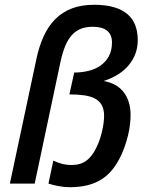

<svg xmlns="http://www.w3.org/2000/svg" viewBox="-20 -762 611 797"><path d="M21 0 130.9 -516.1Q142.1 -569.8 161.4 -611.8Q180.7 -653.8 209.7 -682.9Q238.8 -711.9 278.6 -727.1Q318.4 -742.2 371.1 -742.2Q419.4 -742.2 453.6 -731.9Q487.8 -721.7 509.8 -702.6Q531.7 -683.6 541.7 -656.5Q551.8 -629.4 551.8 -595.2Q551.8 -537.1 515.1 -492.4Q478.5 -447.8 410.2 -425.8Q465.8 -416 493.9 -378.7Q522 -341.3 522 -285.2Q522 -244.1 511.5 -200.4Q501 -156.7 482.9 -117.2Q467.3 -84.5 447.8 -59.6Q428.2 -34.7 402.3 -18.1Q376.5 -1.5 343.5 6.8Q310.5 15.1 269 15.1Q258.8 15.1 246.8 13.9Q234.9 12.7 222.9 10.5Q210.9 8.3 200.2 5.6Q189.5 2.9 181.2 0L201.2 -95.2Q215.3 -88.4 234.6 -82.8Q253.9 -77.1 277.8 -77.1Q314.5 -77.1 339.1 -95.5Q363.8 -113.8 381.8 -152.8Q388.2 -166.5 393.8 -182.6Q399.4 -198.7 403.3 -215.6Q407.2 -232.4 409.7 -249Q412.1 -265.6 412.1 -280.8Q412.1 -307.6 402.8 -325Q393.6 -342.3 375.2 -352.3Q356.9 -362.3 330.1 -366.2Q303.2 -370.1 268.1 -370.1L288.1 -460.9Q318.8 -460.9 347.2 -467.8Q375.5 -474.6 397.2 -489.7Q418.9 -504.9 431.9 -528.6Q444.8 -552.2 444.8 -585.9Q444.8 -618.2 424.6 -634.5Q404.3 -650.9 365.2 -650.9Q336.4 -650.9 315.2 -642.3Q293.9 -633.8 277.8 -615.7Q261.7 -597.7 250.5 -570.3Q239.3 -543 231 -504.9L124 0Z"/></svg>

Font: Clear Sans Medium
Style: Italic
Weight: 500
Italic angle: -12°
Foundry: Intel Corporation
Version: Version 1.00